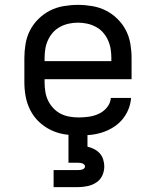

<svg xmlns="http://www.w3.org/2000/svg" viewBox="-20 -548 640 788"><path d="M302 8Q273 8 243.5 3Q214 -2 187.5 -15Q161 -28 139.5 -48.5Q118 -69 104.5 -95.5Q91 -122 85.5 -151Q80 -180 80 -210V-310Q80 -339 85 -368.5Q90 -398 103.5 -424Q117 -450 138.5 -471Q160 -492 186 -505Q212 -518 241.5 -523Q271 -528 300 -528Q329 -528 358.5 -523Q388 -518 414 -505Q440 -492 461.5 -471Q483 -450 496.5 -424Q510 -398 515 -368.5Q520 -339 520 -310V-223H163V-210Q163 -191 166 -172Q169 -153 177 -136Q185 -119 198.5 -104.5Q212 -90 228.5 -81.5Q245 -73 264 -69.5Q283 -66 302 -66Q324 -66 345 -69Q366 -72 385.5 -81Q405 -90 419 -107Q433 -124 435 -146H518Q516 -121 506.5 -98Q497 -75 481 -56.5Q465 -38 444 -25Q423 -12 399.5 -4.5Q376 3 351.5 5.5Q327 8 302 8ZM163 -297H437V-310Q437 -329 434 -347.5Q431 -366 423 -383.5Q415 -401 402.5 -415Q390 -429 373 -438Q356 -447 337.5 -451Q319 -455 300 -455Q281 -455 262.5 -451Q244 -447 227 -438Q210 -429 197.5 -415Q185 -401 177 -383.5Q169 -366 166 -347.5Q163 -329 163 -310ZM200 220V150H300Q305 150 309.5 149.5Q314 149 318 147.5Q322 146 325.5 143Q329 140 329 135Q329 131 325.5 127.5Q322 124 318 122.5Q314 121 309.5 120.5Q305 120 300 120H261V0H339V54Q353 57 366.5 64Q380 71 389.5 81.5Q399 92 403.5 106.5Q408 121 408 135Q408 155 399.5 173Q391 191 374.5 201.5Q358 212 338.5 216Q319 220 300 220Z"/></svg>

Font: Zed Sans Extended
Style: Regular
Weight: 400
Width: 7
Designer: Belleve Invis
Foundry: Belleve Invis
Version: Version 1.0.0; ttfautohint (v1.8.4)